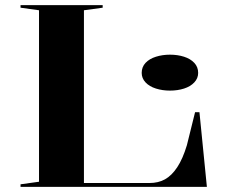

<svg xmlns="http://www.w3.org/2000/svg" viewBox="-20 -728 884 748"><path d="M60 0V-10L132 -20V-688L60 -698V-708H380V-698L307 -688V-15H562Q597 -15 623 -29.5Q649 -44 670.5 -76.5Q692 -109 708 -162L740 -291H757L786 0ZM642 -515Q672 -515 697 -507Q722 -499 737 -483Q752 -467 752 -444Q752 -423 737 -407Q722 -391 697 -383Q672 -375 642 -375Q613 -375 587.5 -383Q562 -391 547 -407Q532 -423 532 -444Q532 -467 547 -483Q562 -499 587.5 -507Q613 -515 642 -515Z"/></svg>

Font: Kalnia SemiExpanded
Style: Regular
Weight: 400
Width: 6
Designer: Frida Medrano
Foundry: Frida Medrano
Version: Version 1.105